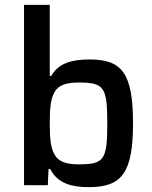

<svg xmlns="http://www.w3.org/2000/svg" viewBox="-20 -763 628 791"><path d="M346 8C482 8 528 -51 528 -255C528 -459 484 -518 350 -518C277 -518 222 -504 191 -450H185V-743H79V0H177L180 -67H187C218 -4 282 8 346 8ZM303 -86C251 -86 220 -98 205 -126C188 -154 185 -197 185 -255C185 -314 188 -356 205 -384C220 -411 251 -423 303 -423C409 -423 422 -405 422 -255C422 -103 409 -86 303 -86Z"/></svg>

Font: Saira UNSAM Medium
Style: Regular
Weight: 500
Designer: Hector Gatti with collaboration of the Omnibus-Type team
Foundry: Omnibus-Type
Version: Version 0.072;PS 000.072;hotconv 1.0.88;makeotf.lib2.5.64775